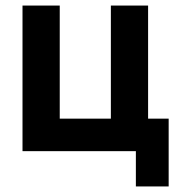

<svg xmlns="http://www.w3.org/2000/svg" viewBox="-20 -544 653 691"><path d="M469 127V0H61V-524H195V-117H379V-524H513V-117H587V127Z"/></svg>

Font: Rising Sun
Style: Bold
Weight: 700
Designer: Matt McInerney, Pablo Impallari, Rodrigo Fuenzalida (Raleway font), Stephen Hutchings (Greek), Cristiano Sobral (main ch
Foundry: The Rising Sun Project Authors
Version: Version 4.327; ttfautohint (v1.8.4.7-5d5b-dirty)